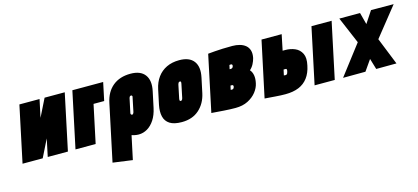

<svg xmlns="http://www.w3.org/2000/svg" viewBox="-59 -975 3606 1656"><g transform="rotate(-15 1743.5 -147.5)"><path d="M325 -500H145L39 1H219L297 -156L264 1H444L550 -500H370L291 -341Z M618 -500 512 0H692L764 -339H859L893 -500Z M1255 -171 1285 -312Q1305 -404 1266.5 -456Q1228 -508 1138 -508Q1042 -508 980 -457.5Q918 -407 898 -312L791 193L966 217L1011 6Q1017 8 1024 10Q1031 12 1039 13.5Q1047 15 1055.5 16Q1064 17 1073 17Q1114 17 1150.5 -4.5Q1187 -26 1214.5 -68Q1242 -110 1255 -171ZM1104 -307 1079 -187Q1078 -180 1075.5 -174.5Q1073 -169 1069.5 -166Q1066 -163 1062 -163Q1060 -163 1057.5 -164Q1055 -165 1053 -167Q1051 -169 1050 -172.5Q1049 -176 1050 -180L1077 -307Q1079 -313 1081 -317Q1083 -321 1086.5 -323Q1090 -325 1094 -325Q1099 -325 1101.5 -323Q1104 -321 1105 -317Q1106 -313 1104 -307Z M1694 -185 1722 -317Q1742 -409 1703.5 -460.5Q1665 -512 1574 -512Q1510 -512 1461 -488.5Q1412 -465 1380 -421.5Q1348 -378 1335 -317L1307 -185Q1295 -126 1305.5 -82Q1316 -38 1353.5 -14Q1391 10 1460 10Q1555 10 1615 -43.5Q1675 -97 1694 -185ZM1541 -311 1516 -191Q1515 -185 1512.5 -180Q1510 -175 1506.5 -172Q1503 -169 1498 -169Q1493 -169 1490.5 -172Q1488 -175 1488 -180Q1488 -185 1489 -191L1514 -311Q1516 -318 1518.5 -323Q1521 -328 1525 -330.5Q1529 -333 1533 -333Q1538 -333 1540 -330.5Q1542 -328 1542.5 -323Q1543 -318 1541 -311Z M2142 -270Q2163 -288 2176.5 -314Q2190 -340 2196 -365Q2204 -404 2195.5 -432Q2187 -460 2166 -477.5Q2145 -495 2114.5 -503.5Q2084 -512 2048 -512Q2002 -512 1962.5 -510.5Q1923 -509 1893.5 -506.5Q1864 -504 1847.5 -502.5Q1831 -501 1831 -501L1725 0Q1725 0 1740.5 1Q1756 2 1780.5 4Q1805 6 1834 8Q1863 10 1890.5 11Q1918 12 1938 12Q2003 12 2050 -12Q2097 -36 2125.5 -72.5Q2154 -109 2162 -148Q2171 -188 2165.5 -219Q2160 -250 2142 -270ZM1999 -361Q2002 -361 2004 -359.5Q2006 -358 2007 -356Q2008 -354 2008.5 -350.5Q2009 -347 2008 -343Q2007 -339 2004.5 -334.5Q2002 -330 1997 -327Q1992 -324 1985 -324H1975L1983 -360Q1985 -360 1987 -360.5Q1989 -361 1991 -361Q1993 -361 1995 -361Q1997 -361 1999 -361ZM1951 -149Q1950 -149 1948.5 -149Q1947 -149 1945.5 -149Q1944 -149 1942 -149.5Q1940 -150 1938 -150L1946 -186H1958Q1962 -186 1964.5 -185Q1967 -184 1968.5 -181.5Q1970 -179 1970.5 -176Q1971 -173 1970 -168Q1969 -162 1966 -157.5Q1963 -153 1959 -151Q1955 -149 1951 -149Z M2647 0H2827L2933 -500H2753ZM2482 -360H2458L2487 -500H2307L2201 -2Q2201 -2 2214 -1Q2227 0 2248 1.5Q2269 3 2293.5 5Q2318 7 2342 8Q2366 9 2385 9Q2454 9 2504 -11.5Q2554 -32 2586 -74.5Q2618 -117 2631 -181Q2646 -247 2626.5 -286.5Q2607 -326 2567.5 -343Q2528 -360 2482 -360ZM2431 -150Q2430 -150 2427.5 -150Q2425 -150 2422.5 -150.5Q2420 -151 2417.5 -151Q2415 -151 2413 -151L2424 -201H2444Q2447 -201 2448.5 -199.5Q2450 -198 2451 -195Q2452 -192 2452 -187.5Q2452 -183 2450 -176Q2448 -166 2445 -160.5Q2442 -155 2438.5 -152.5Q2435 -150 2431 -150Z M3215 -395 3187 -501H3002L3103 -263L2901 1L3101 0L3168 -96L3197 1L3378 0L3281 -242L3487 -500L3285 -501Z"/></g></svg>

Font: Advent Pro Black
Style: Italic
Weight: 900
Italic angle: -12°
Version: Version 3.000